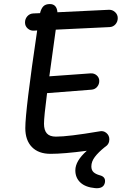

<svg xmlns="http://www.w3.org/2000/svg" viewBox="-20 -766 660 971"><path d="M235.5 12Q175 12 141.5 -22.2Q108 -56.5 108 -118Q108 -207.5 168 -612L151.5 -611Q133.5 -610 120 -622Q106.5 -634 106.5 -652.5Q106.5 -670.5 118.2 -683.8Q130 -697 148 -698L182.5 -699.5Q188 -722.5 199.2 -734Q210.5 -745.5 232 -745.5Q267 -745.5 270.5 -704L530 -716.5Q548 -717.5 561.8 -705Q575.5 -692.5 575.5 -674.5Q575.5 -656.5 564 -643.2Q552.5 -630 534.5 -629L262 -616Q257.5 -582 245.8 -498.5Q234 -415 229.5 -380L438.5 -395Q456.5 -396 469.2 -384.8Q482 -373.5 482 -356.5Q482 -339.5 471.2 -326.8Q460.5 -314 443 -312.5L218 -295Q202.5 -174.5 202.5 -140.5Q202.5 -107.5 217 -91.2Q231.5 -75 263 -75Q325.5 -75 482 -101.5Q502.5 -106.5 517.8 -93.8Q533 -81 533 -61.5Q533 -36 510.5 -22.5Q477.5 4 459.8 27.5Q442 51 442 75.5Q442 94.5 453.2 104.8Q464.5 115 485 120.5Q516 128.5 510.5 157.5Q504 189 461.5 185.5Q412 181 386.5 157Q361 133 361 95.5Q361 48 419 -3.5Q302 12 235.5 12Z"/></svg>

Font: Monaspace Radon
Style: Regular
Weight: 400
Designer: Riley Cran & the Lettermatic Team
Foundry: Lettermatic
Version: Version 1.000 (Monaspace Radon)